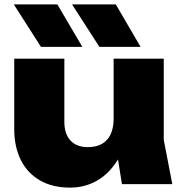

<svg xmlns="http://www.w3.org/2000/svg" viewBox="-20 -841 832 877"><path d="M300 16Q220 16 162.5 -17Q105 -50 75 -110.5Q45 -171 45 -251V-573H274V-284Q274 -229 302 -199Q330 -169 381 -169Q420 -169 446 -184Q472 -199 485.5 -228Q499 -257 499 -299L568 -263Q556 -172 517 -109.5Q478 -47 422.5 -15.5Q367 16 300 16ZM537 0 499 -237V-573H728V-202L767 0ZM509 -821 622 -627H434L309 -821ZM242 -821 356 -627H167L43 -821Z"/></svg>

Font: Unbounded ExtraBold
Style: Regular
Weight: 800
Designer: Luke Prowse, Jean-Baptiste Morizot, Fátima Lázaro, Florian Runge
Foundry: NaN
Version: Version 1.701;gftools[0.9.28.dev5+ged2979d]